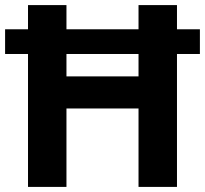

<svg xmlns="http://www.w3.org/2000/svg" viewBox="-20 -734 805 754"><path d="M90 0H241V-308H524V0H675V-522H765V-619H675V-714H524V-619H241V-714H90V-619H0V-522H90ZM241 -434V-522H524V-434Z"/></svg>

Font: Noto Kufi Arabic
Style: Bold
Weight: 700
Designer: Monotype Design Team, David Williams, Khaled Hosny
Foundry: Google LLC
Version: Version 2.109